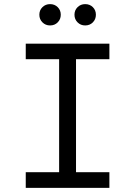

<svg xmlns="http://www.w3.org/2000/svg" viewBox="-20 -912 656 932"><path d="M267 0V-700H349V0ZM105 0V-76H511V0ZM105 -624.5V-700H511V-624.5ZM223 -788.5Q201 -788.5 186 -803.5Q171 -818.5 171 -840.5Q171 -862.5 186 -877.2Q201 -892 223 -892Q245.5 -892 260.2 -877.2Q275 -862.5 275 -840.5Q275 -818.5 260.2 -803.5Q245.5 -788.5 223 -788.5ZM393.5 -788.5Q371.5 -788.5 356.5 -803.5Q341.5 -818.5 341.5 -840.5Q341.5 -862.5 356.5 -877.2Q371.5 -892 393.5 -892Q416 -892 430.8 -877.2Q445.5 -862.5 445.5 -840.5Q445.5 -818.5 430.8 -803.5Q416 -788.5 393.5 -788.5Z"/></svg>

Font: Overpass Mono
Style: Regular
Weight: 400
Designer: Delve Withrington, Dave Bailey
Foundry: Delve Fonts LLC
Version: Version 4.000